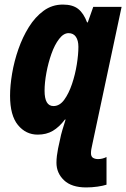

<svg xmlns="http://www.w3.org/2000/svg" viewBox="-20 -579 552 840"><path d="M357 241Q293 241 260 209.5Q227 178 227 133Q227 118 229 102Q231 86 234 71L243 30Q246 13 253 -10.5Q260 -34 267 -56H264Q239 -23 211 -6.5Q183 10 145 10Q93 10 58.5 -32Q24 -74 24 -160Q24 -204 33 -257.5Q42 -311 60.5 -364Q79 -417 106.5 -461Q134 -505 171 -532Q208 -559 255 -559Q298 -559 322 -540Q346 -521 361 -481H364L388 -549H512L384 52Q381 65 379.5 74Q378 83 378 91Q378 106 387 111.5Q396 117 409 117Q428 117 446 108V229Q431 234 406.5 237.5Q382 241 357 241ZM214 -115Q241 -115 261 -142.5Q281 -170 295 -211.5Q309 -253 316 -297Q323 -341 323 -374Q323 -402 312 -418Q301 -434 280 -434Q258 -434 238.5 -408.5Q219 -383 205 -343.5Q191 -304 183 -260.5Q175 -217 175 -182Q175 -115 214 -115Z"/></svg>

Font: Noto Sans Condensed ExtraBold
Style: Italic
Weight: 800
Width: 3
Italic angle: -12°
Designer: Monotype Design Team
Foundry: Monotype Imaging Inc.
Version: Version 2.013; ttfautohint (v1.8.4.7-5d5b)